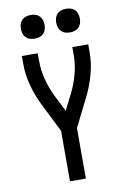

<svg xmlns="http://www.w3.org/2000/svg" viewBox="-102 -1011 704 1071"><g transform="rotate(-10 250.0 -476.0)"><path d="M205 0V-286L124 -448Q96 -504 79 -566Q62 -628 62 -691V-735H152V-691Q152 -637 166 -584.5Q180 -532 204 -483L250 -392L296 -483Q320 -532 334 -584.5Q348 -637 348 -691V-735H438V-691Q438 -628 421 -566Q404 -504 376 -448L295 -286V0ZM350 -818Q336 -818 323 -822Q310 -826 300.5 -835.5Q291 -845 287 -858Q283 -871 283 -885Q283 -899 287 -912Q291 -925 300.5 -934.5Q310 -944 323 -948Q336 -952 350 -952Q364 -952 377 -948Q390 -944 399.5 -934.5Q409 -925 413 -912Q417 -899 417 -885Q417 -871 413 -858Q409 -845 399.5 -835.5Q390 -826 377 -822Q364 -818 350 -818ZM150 -818Q136 -818 123 -822Q110 -826 100.5 -835.5Q91 -845 87 -858Q83 -871 83 -885Q83 -899 87 -912Q91 -925 100.5 -934.5Q110 -944 123 -948Q136 -952 150 -952Q164 -952 177 -948Q190 -944 199.5 -934.5Q209 -925 213 -912Q217 -899 217 -885Q217 -871 213 -858Q209 -845 199.5 -835.5Q190 -826 177 -822Q164 -818 150 -818Z"/></g></svg>

Font: Iosevka Curly Medium
Style: Regular
Weight: 500
Monospace: yes
Designer: Belleve Invis
Foundry: Belleve Invis
Version: Version 22.1.2; ttfautohint (v1.8.4)